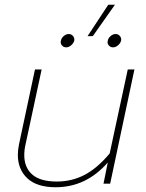

<svg xmlns="http://www.w3.org/2000/svg" viewBox="-20 -772 613 807"><path d="M435 -752H463L370 -620H348ZM236 -601Q238 -612 248 -620.5Q258 -629 269 -629Q280 -629 287 -620.5Q294 -612 292 -601Q289 -590 279 -581.5Q269 -573 258 -573Q247 -573 240 -581.5Q233 -590 236 -601ZM433 -601Q435 -612 445 -620.5Q455 -629 466 -629Q477 -629 484 -620.5Q491 -612 489 -601Q486 -590 476 -581.5Q466 -573 455 -573Q444 -573 437 -581.5Q430 -590 433 -601ZM55 -121Q55 -141 60 -166L127 -480H155L88 -168Q82 -143 82 -120Q82 -68 115.5 -38.5Q149 -9 219 -9Q282 -9 335.5 -37Q389 -65 441 -127L517 -480H545L443 0H415L433 -89Q342 15 214 15Q135 15 95 -22.5Q55 -60 55 -121Z"/></svg>

Font: Prompt Thin
Style: Italic
Weight: 250
Italic angle: -12°
Designer: Katatrad Team
Foundry: CadsonDemak
Version: Version 1.001